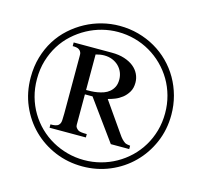

<svg xmlns="http://www.w3.org/2000/svg" viewBox="-101 -789 962 915"><g transform="rotate(15 380.0 -331.5)"><path d="M727.5 -331.1Q727.5 -257.8 700.2 -194.6Q672.9 -131.3 625.7 -84.5Q578.6 -37.6 515.4 -11Q452.1 15.6 380.4 15.6Q308.6 15.6 245.6 -10.7Q182.6 -37.1 135.5 -83.5Q88.4 -129.9 61 -193.4Q33.7 -256.8 33.7 -331.1Q33.7 -385.3 47.4 -431.9Q61 -478.5 85.2 -517.1Q109.4 -555.7 142.6 -585.4Q175.8 -615.2 214.1 -635.7Q252.4 -656.2 294.9 -667Q337.4 -677.7 380.4 -677.7Q429.2 -677.7 473.9 -665.5Q518.6 -653.3 557.1 -631.1Q595.7 -608.9 627.2 -577.4Q658.7 -545.9 680.9 -507.3Q703.1 -468.8 715.3 -424.1Q727.5 -379.4 727.5 -331.1ZM696.8 -331.1Q696.8 -375.5 685.5 -416.3Q674.3 -457 653.6 -492.2Q632.8 -527.3 604 -555.9Q575.2 -584.5 540 -605Q504.9 -625.5 464.4 -636.5Q423.8 -647.5 380.4 -647.5Q341.3 -647.5 303 -637.7Q264.6 -627.9 229.5 -608.9Q194.3 -589.8 164.1 -562.5Q133.8 -535.2 111.8 -500Q89.8 -464.8 77.1 -422.4Q64.5 -379.9 64.5 -331.1Q64.5 -285.6 75.9 -244.6Q87.4 -203.6 108.4 -168.5Q129.4 -133.3 158.4 -105Q187.5 -76.7 222.7 -56.9Q257.8 -37.1 297.6 -26.4Q337.4 -15.6 380.4 -15.6Q422.4 -15.6 462.2 -26.1Q502 -36.6 537.1 -56.4Q572.3 -76.2 601.6 -104.2Q630.9 -132.3 652.1 -167.5Q673.3 -202.6 685.1 -243.9Q696.8 -285.2 696.8 -331.1ZM484.9 -122.1 341.8 -319.3H304.2V-168.5Q304.2 -160.2 308.8 -154.5Q313.5 -148.9 318.8 -145Q323.7 -141.6 335 -140.1Q346.2 -138.7 361.8 -138.7V-122.1H182.6V-138.7Q188.5 -138.7 194.6 -138.9Q200.7 -139.2 206.3 -140.4Q211.9 -141.6 216.8 -144Q221.7 -146.5 225.1 -151.4Q231 -158.2 231.9 -172.4Q232.9 -186.5 232.9 -205.1V-489.3Q232.9 -500.5 231.9 -503.4Q230.5 -508.3 227.5 -512.7Q224.6 -517.1 219.2 -520.5Q210.9 -526.4 188.5 -526.4V-544.4H377.4Q412.1 -544.4 439.2 -535.6Q466.3 -526.9 484.9 -512Q503.4 -497.1 512.9 -477.3Q522.5 -457.5 522.5 -435.1Q522.5 -407.7 511 -388.7Q499.5 -369.6 483.2 -356.9Q466.8 -344.2 448.2 -336.9Q429.7 -329.6 415 -326.2L516.1 -181.2Q525.9 -166.5 533.7 -158.4Q541.5 -150.4 549.3 -145Q558.6 -140.1 575.7 -138.7V-122.1ZM444.3 -429.2Q444.3 -447.8 437.5 -464.6Q430.7 -481.4 417.7 -494.4Q404.8 -507.3 386.5 -514.9Q368.2 -522.5 345.2 -522.5Q326.2 -522.5 304.2 -516.1V-340.8Q314.5 -340.8 329.1 -341.3Q343.8 -341.8 359.4 -344.5Q375 -347.2 390.1 -352.5Q405.3 -357.9 417.2 -367.9Q429.2 -377.9 436.8 -392.8Q444.3 -407.7 444.3 -429.2Z"/></g></svg>

Font: Doulos SIL Am
Style: Regular
Weight: 400
Designer: Walt Agee, Victor Gaultney, Peter Martin, Debbi Hosken, Becca Hirsbrunner
Foundry: SIL International
Version: Version 5.000